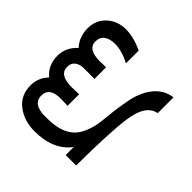

<svg xmlns="http://www.w3.org/2000/svg" viewBox="-138 -665 1170 1170"><g transform="rotate(-45 447.0 -80.0)"><path d="M282.2 -160.2Q282.2 -164.6 283.2 -189.9Q284.2 -215.3 284.2 -220.2Q284.2 -317.9 212.9 -317.9Q158.2 -317.9 145 -259.8Q140.1 -237.8 140.1 -228V-193.8Q140.1 -109.4 167.5 -56.2Q194.8 -2.9 252 22Q289.1 38.6 321 45.4Q353 52.2 408.2 57.1Q484.4 64 567.9 80.1Q606.9 87.9 641.4 102.3Q675.8 116.7 704.6 138.7Q733.4 160.6 752 191.7Q770.5 222.7 774.9 259.8H639.2Q622.6 173.3 480 153.8Q355 135.3 62 133.8V43.9H130.9Q29.8 -32.7 29.8 -192.9Q29.8 -283.2 78.1 -346.2Q125.5 -408.2 211.9 -408.2Q276.4 -408.2 325.2 -361.8Q373 -419.9 454.1 -419.9Q526.9 -419.9 579.1 -361.8Q629.4 -408.2 703.1 -408.2Q773.4 -408.2 818.6 -359.1Q863.8 -310.1 863.8 -237.8Q863.8 -171.4 827.1 -91.8H716.8Q753.9 -161.6 753.9 -223.1Q753.9 -265.1 735.6 -291.5Q717.3 -317.9 680.2 -317.9Q612.8 -317.9 612.8 -212.9Q612.8 -210 613.3 -200.4Q613.8 -190.9 613.8 -184.1V-160.2H514.2V-252Q514.2 -287.1 497.3 -308.6Q480.5 -330.1 448.2 -330.1Q379.9 -330.1 379.9 -223.1Q379.9 -217.3 380.9 -191.4Q381.8 -165.5 381.8 -160.2Z"/></g></svg>

Font: Miedinger*
Style: Bold
Weight: 700
Version: Version 001.000